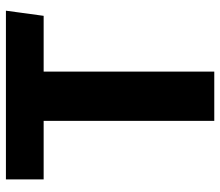

<svg xmlns="http://www.w3.org/2000/svg" viewBox="-68 -683 751 655"><g transform="rotate(-90 307.5 -355.5)"><path d="M390.8 -582.1V0H222.6V-582.1H23.1V-710.8H598.5L581 -582.1Z"/></g></svg>

Font: Fira Code
Style: Bold
Weight: 700
Monospace: yes
Designer: Carrois Corporate, Edenspiekermann AG, Nikita Prokopov
Foundry: Carrois Corporate, Edenspiekermann AG, Nikita Prokopov
Version: Version 6.000; ttfautohint (v1.8.2) -l 8 -r 50 -G 200 -x 14 